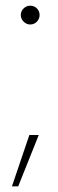

<svg xmlns="http://www.w3.org/2000/svg" viewBox="-20 -531 203 674"><path d="M86 -445Q73 -445 63 -455Q53 -465 53 -478Q53 -492 63 -501.5Q73 -511 86 -511Q100 -511 109.5 -501.5Q119 -492 119 -478Q119 -465 109.5 -455Q100 -445 86 -445ZM22 123 83 -57H116L44 123Z"/></svg>

Font: DM Sans 24pt Thin
Style: Regular
Weight: 250
Designer: Colophon Foundry, Jonny Pinhorn
Foundry: Colophon Foundry
Version: Version 4.004;gftools[0.9.30]